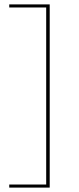

<svg xmlns="http://www.w3.org/2000/svg" viewBox="-20 -731 361 873"><path d="M206 122H22V108H190V-697H22V-711H206Z"/></svg>

Font: Ysabeau Thin
Style: Regular
Weight: 200
Designer: Christian Thalmann (Catharsis Fonts)
Version: Version 0.003